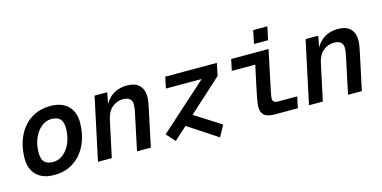

<svg xmlns="http://www.w3.org/2000/svg" viewBox="-75 -1116 3149 1582"><g transform="rotate(-15 1500.0 -325.5)"><path d="M244 12Q146 12 93.5 -40Q41 -92 41 -180Q41 -253 61 -319Q81 -385 121 -436Q161 -487 220 -516.5Q279 -546 356 -546Q454 -546 506.5 -494Q559 -442 559 -353Q559 -280 539 -214.5Q519 -149 479 -98Q439 -47 380 -17.5Q321 12 244 12ZM262 -94Q310 -94 349.5 -126Q389 -158 412 -213Q435 -268 435 -336Q435 -391 411 -415.5Q387 -440 338 -440Q290 -440 250.5 -407.5Q211 -375 188 -320.5Q165 -266 165 -198Q165 -142 189 -118Q213 -94 262 -94Z M618 0 732 -534H840L822 -439Q854 -494 902 -520Q950 -546 1008 -546Q1081 -546 1115.5 -510Q1150 -474 1150 -416Q1150 -392 1145.5 -364.5Q1141 -337 1136 -315L1069 0H951L1018 -317Q1022 -332 1024 -348.5Q1026 -365 1026 -381Q1026 -410 1007.5 -427.5Q989 -445 949 -445Q898 -445 857.5 -411.5Q817 -378 803 -313L736 0Z M1282 0 1215 -74 1620 -438H1315L1335 -534H1775L1753 -428L1471 -172L1694 -30L1642 66L1391 -99Z M2129 0Q2065 0 2038 -23Q2011 -46 2011 -91Q2011 -116 2017 -149Q2023 -182 2030 -218L2077 -438H1877L1897 -534H2216L2148 -211Q2143 -187 2139 -166Q2135 -145 2135 -131Q2135 -96 2181 -96H2343L2323 0ZM2111 -605 2134 -717H2255L2231 -605Z M2418 0 2532 -534H2640L2622 -439Q2654 -494 2702 -520Q2750 -546 2808 -546Q2881 -546 2915.5 -510Q2950 -474 2950 -416Q2950 -392 2945.5 -364.5Q2941 -337 2936 -315L2869 0H2751L2818 -317Q2822 -332 2824 -348.5Q2826 -365 2826 -381Q2826 -410 2807.5 -427.5Q2789 -445 2749 -445Q2698 -445 2657.5 -411.5Q2617 -378 2603 -313L2536 0Z"/></g></svg>

Font: Geist Mono SemiBold
Style: Italic
Weight: 600
Italic angle: -12°
Monospace: yes
Designer: Basement.studio, Andrés Briganti, Mateo Zaragoza
Foundry: Basement.studio, Vercel, Andrés Briganti, Guido Ferreyra, Mateo Zaragoza
Version: Version 1.500; ttfautohint (v1.8.4.7-5d5b)